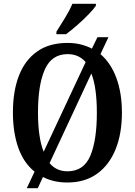

<svg xmlns="http://www.w3.org/2000/svg" viewBox="-20 -951 710 1011"><path d="M277 -784Q298 -817 322.5 -857Q347 -897 361 -931H485V-921Q474 -904 447 -876Q420 -848 387.5 -819.5Q355 -791 328 -771H277ZM162 -47Q104 -94 76 -174Q48 -254 48 -359Q48 -470 79.5 -552Q111 -634 175 -679.5Q239 -725 336 -725Q373 -725 405 -717Q437 -709 464 -695L493 -755H551L509 -666Q564 -619 593 -540Q622 -461 622 -358Q622 -247 588.5 -164.5Q555 -82 491 -36Q427 10 335 10Q262 10 206 -19L179 40H121ZM431 -624Q395 -666 336 -666Q252 -666 216 -585Q180 -504 180 -358Q180 -293 187.5 -241Q195 -189 210 -152ZM335 -49Q421 -49 455.5 -130.5Q490 -212 490 -358Q490 -422 483 -474Q476 -526 461 -564L241 -92Q277 -49 335 -49Z"/></svg>

Font: Noto Serif Condensed SemiBold
Style: Regular
Weight: 600
Width: 3
Designer: Monotype Design Team
Foundry: Monotype Imaging Inc.
Version: Version 2.013